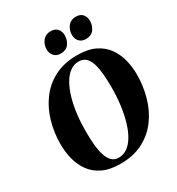

<svg xmlns="http://www.w3.org/2000/svg" viewBox="-227 -1115 1164 1265"><g transform="rotate(-30 355.0 -482.0)"><path d="M317 11Q236.5 11 182.5 -15.2Q128.5 -41.5 96.8 -85.8Q65 -130 51.2 -185.2Q37.5 -240.5 37.5 -298Q37.5 -385.5 60.8 -466.8Q84 -548 131.5 -612.5Q179 -677 252.2 -714.8Q325.5 -752.5 424.5 -752.5Q505 -752.5 558.8 -726.5Q612.5 -700.5 644.2 -656.2Q676 -612 689.8 -557.5Q703.5 -503 703.5 -446Q703.5 -358 680.2 -276Q657 -194 609.2 -129.2Q561.5 -64.5 488.8 -26.8Q416 11 317 11ZM326.5 -30Q364.5 -30 394.8 -52.5Q425 -75 447.8 -115.5Q470.5 -156 485.8 -209.8Q501 -263.5 508.8 -326.2Q516.5 -389 516.5 -456Q516.5 -506.5 512.8 -552.5Q509 -598.5 498.8 -634.2Q488.5 -670 468 -690.8Q447.5 -711.5 413 -711.5Q375.5 -711.5 345.2 -688.8Q315 -666 292.2 -625.5Q269.5 -585 254.2 -531.5Q239 -478 231.5 -416.2Q224 -354.5 224 -289Q224 -237 228 -190.2Q232 -143.5 243 -107.5Q254 -71.5 274.2 -50.8Q294.5 -30 326.5 -30ZM338.5 -815Q307 -815 288.8 -835Q270.5 -855 270.5 -885Q271 -923.5 293 -950Q315 -976.5 351.5 -976.5Q387.5 -976.5 404.5 -955.8Q421.5 -935 421 -906Q420.5 -869 400 -842Q379.5 -815 338.5 -815ZM530.5 -815Q498.5 -815 480.5 -835Q462.5 -855 462.5 -885Q463 -923.5 484.8 -950Q506.5 -976.5 543 -976.5Q579 -976.5 595.8 -955.8Q612.5 -935 612.5 -906Q612 -869 591.5 -842Q571 -815 530.5 -815Z"/></g></svg>

Font: Merriweather 96pt Black
Style: Italic
Weight: 900
Italic angle: -7.8°
Version: Version 2.101